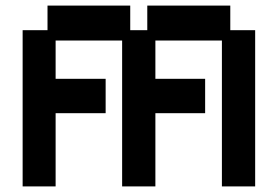

<svg xmlns="http://www.w3.org/2000/svg" viewBox="-20 -656 994 687"><path d="M61 11V-548H150V-636H446V-548H507V-636H804V-548H893V11H774V-511H536V-374H714V-251H536V11H417V-511H179V-374H358V-251H179V11Z"/></svg>

Font: Pixelify Sans SemiBold
Style: Regular
Weight: 600
Designer: Stefie Justprince
Foundry: Typecalism Foundryline
Version: Version 1.000